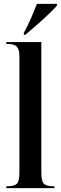

<svg xmlns="http://www.w3.org/2000/svg" viewBox="-20 -979 316 999"><path d="M13 0V-10H20Q55 -10 68 -23Q81 -36 81 -82V-684Q81 -714 73 -728Q65 -742 52 -746Q39 -750 24 -750H13V-760H195V-82Q195 -36 208.5 -23Q222 -10 256 -10H263V0ZM104 -808Q124 -844 141.5 -884.5Q159 -925 172 -959H276V-949Q261 -932 231.5 -904Q202 -876 169.5 -847.5Q137 -819 112 -798H104Z"/></svg>

Font: Noto Serif Display ExtraCondensed SemiBold
Style: Regular
Weight: 600
Width: 2
Designer: Monotype Design Team
Foundry: Monotype Imaging Inc.
Version: Version 2.009